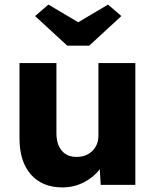

<svg xmlns="http://www.w3.org/2000/svg" viewBox="-20 -806 682 837"><path d="M252 11Q164 11 114.5 -45.5Q65 -102 65 -203V-531H226V-225Q226 -177 249 -149.5Q272 -122 314 -122Q356 -122 382.5 -148Q409 -174 409 -214V-531H570V0H419L415 -68Q388 -33 345 -11Q302 11 252 11ZM273 -607 133 -736 191 -786 321 -709 451 -786 509 -736 369 -607Z"/></svg>

Font: Lexend Deca
Style: Bold
Weight: 700
Designer: Bonnie Shaver-Troup, Thomas Jockin
Foundry: Lexend
Version: Version 1.008; ttfautohint (v1.8.4.7-5d5b)